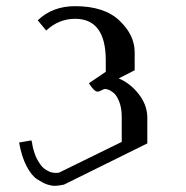

<svg xmlns="http://www.w3.org/2000/svg" viewBox="-20 -603 602 623"><path d="M417 -375 365.2 -348.6Q402.3 -333 429.7 -298.3Q457 -263.7 458 -223.6V-137.7L187.5 -3.9Q168 0 158.2 0Q146.5 0 133.3 -4.4Q120.1 -8.8 101.1 -21Q82 -33.2 65.9 -64.5Q49.8 -95.7 42 -140.6Q47.9 -141.6 59.6 -143.6Q71.3 -145.5 82 -147.5L84 -139.6Q85 -131.8 86.4 -125.5Q87.9 -119.1 91.3 -108.4Q94.7 -97.7 98.6 -89.8Q102.5 -82 108.9 -72.3Q115.2 -62.5 122.6 -56.6Q129.9 -50.8 139.6 -46.4Q149.4 -42 161.1 -42Q168 -42 171.9 -43L375 -142.6V-223.6Q375 -252.9 366.7 -273.4Q358.4 -293.9 348.6 -301.8Q338.9 -309.6 330.1 -312.5L322.3 -314.5Q317.4 -314.5 309.6 -310.1Q301.8 -305.7 296.9 -305.7Q285.2 -305.7 268.6 -333L323.2 -370.1V-407.2Q323.2 -542 223.6 -542Q170.9 -542 129.9 -503.9Q127 -506.8 102.5 -537.1Q150.4 -583 223.6 -583Q318.4 -583 367.7 -536.1Q417 -489.3 417 -433.6Z"/></svg>

Font: wanta
Style: Medium
Weight: 500
Version: Version 0.91